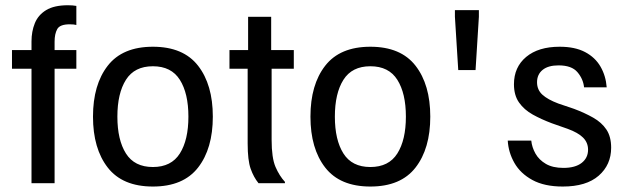

<svg xmlns="http://www.w3.org/2000/svg" viewBox="-20 -688 2348 721"><path d="M185 0H98.3V-430H25V-500H98.3V-532.5Q98.3 -570 110.8 -600.8Q123.3 -631.7 153.3 -650Q183.3 -668.3 235 -668.3Q253.3 -668.3 266.7 -665.8V-594.2Q258.3 -596.7 241.7 -596.7Q205 -596.7 195 -578.8Q185 -560.8 185 -531.7V-500H266.7V-430H185Z M554.2 12.5Q440 12.5 384.6 -58.8Q329.2 -130 329.2 -250Q329.2 -370 384.6 -441.2Q440 -512.5 554.2 -512.5Q668.3 -512.5 723.8 -441.2Q779.2 -370 779.2 -250Q779.2 -130 723.8 -58.8Q668.3 12.5 554.2 12.5ZM554.2 -60.8Q623.3 -60.8 655.4 -111.7Q687.5 -162.5 687.5 -250Q687.5 -337.5 655.4 -388.3Q623.3 -439.2 554.2 -439.2Q485 -439.2 452.9 -388.3Q420.8 -337.5 420.8 -250Q420.8 -162.5 452.9 -111.7Q485 -60.8 554.2 -60.8Z M1050 0H950.8Q932.5 -22.5 921.3 -54.2Q910 -85.8 910 -149.2V-430H841.7V-500H911.7V-625H998.3V-500H1083.3V-430H1000V-163.3Q1000 -95 1014.6 -61.2Q1029.2 -27.5 1050 -5Z M1370.8 12.5Q1256.7 12.5 1201.2 -58.8Q1145.8 -130 1145.8 -250Q1145.8 -370 1201.2 -441.2Q1256.7 -512.5 1370.8 -512.5Q1485 -512.5 1540.4 -441.2Q1595.8 -370 1595.8 -250Q1595.8 -130 1540.4 -58.8Q1485 12.5 1370.8 12.5ZM1370.8 -60.8Q1440 -60.8 1472.1 -111.7Q1504.2 -162.5 1504.2 -250Q1504.2 -337.5 1472.1 -388.3Q1440 -439.2 1370.8 -439.2Q1301.7 -439.2 1269.6 -388.3Q1237.5 -337.5 1237.5 -250Q1237.5 -162.5 1269.6 -111.7Q1301.7 -60.8 1370.8 -60.8Z M1765.8 -425H1700.8L1688.3 -625V-650H1778.3V-625Z M2093.3 12.5Q2024.2 12.5 1979.2 -12.1Q1934.2 -36.7 1911.7 -76.2Q1889.2 -115.8 1886.7 -160H1975Q1977.5 -135 1990.8 -111.2Q2004.2 -87.5 2030 -72.5Q2055.8 -57.5 2095.8 -57.5Q2140 -57.5 2164.2 -76.2Q2188.3 -95 2188.3 -125.8Q2188.3 -152.5 2169.6 -171.2Q2150.8 -190 2111.7 -204.2L2052.5 -225Q2012.5 -240 1980.4 -257.9Q1948.3 -275.8 1929.2 -302.9Q1910 -330 1910 -371.7Q1910 -435.8 1955.8 -474.2Q2001.7 -512.5 2081.7 -512.5Q2139.2 -512.5 2177.1 -492.5Q2215 -472.5 2235 -437.9Q2255 -403.3 2258.3 -360H2173.3Q2170 -391.7 2148.3 -417.1Q2126.7 -442.5 2077.5 -442.5Q2038.3 -442.5 2017.5 -425.4Q1996.7 -408.3 1996.7 -379.2Q1996.7 -350.8 2016.7 -332.5Q2036.7 -314.2 2076.7 -299.2L2135.8 -279.2Q2175.8 -264.2 2207.5 -246.2Q2239.2 -228.3 2257.1 -201.7Q2275 -175 2275 -133.3Q2275 -69.2 2228.3 -28.3Q2181.7 12.5 2093.3 12.5Z"/></svg>

Font: Familjen Grotesk Variable
Style: Regular
Weight: 400
Designer: Anders Wikstroem, Jonas Baeckman, Matilda Gysing, Kristian Moeller
Foundry: Familjen STHLM AB
Version: Version 2.000